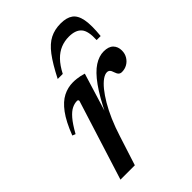

<svg xmlns="http://www.w3.org/2000/svg" viewBox="-207 -785 874 874"><g transform="rotate(-45 230.0 -348.0)"><path d="M161 -385.5Q161 -389 159.2 -391.2Q157.5 -393.5 153 -393.5Q137 -393.5 120 -385.2Q103 -377 84 -355Q65 -333 41.5 -291L26.5 -297Q51.5 -362 79 -399Q106.5 -436 136.5 -451.2Q166.5 -466.5 199.5 -466.5Q212 -466.5 222.8 -465.2Q233.5 -464 244 -461.8Q254.5 -459.5 266 -456L203 -250.5L200.5 -254.5Q239 -334 272.5 -380.5Q306 -427 337 -447Q368 -467 398 -467Q429.5 -467 444.8 -451.5Q460 -436 460 -411Q460 -390.5 450.2 -374.8Q440.5 -359 425 -350.2Q409.5 -341.5 391 -341.5Q381 -341.5 375 -347.2Q369 -353 365 -365.5Q361 -379 355.5 -384.2Q350 -389.5 341.5 -389.5Q328.5 -389.5 312.2 -378Q296 -366.5 278.2 -344.8Q260.5 -323 242.5 -292.5Q224.5 -262 208 -224Q191.5 -186 177.5 -141.5L132 0H39.5ZM333.5 -626.5Q305.5 -626.5 280.8 -616.5Q256 -606.5 234.5 -584.5Q213 -562.5 194 -526H161.5Q194.5 -591 222.5 -628Q250.5 -665 280.8 -680.2Q311 -695.5 349.5 -695.5Q387.5 -695.5 409 -680Q430.5 -664.5 437.5 -627.8Q444.5 -591 438 -526H412Q415 -582 395.8 -604.2Q376.5 -626.5 333.5 -626.5Z"/></g></svg>

Font: Newsreader 36pt Medium
Style: Italic
Weight: 500
Italic angle: -17°
Designer: Hugues Gentile
Foundry: Production Type
Version: Version 1.003